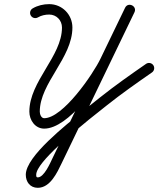

<svg xmlns="http://www.w3.org/2000/svg" viewBox="-20 -592 760 921"><path d="M127.8 -517.3C134.8 -505.5 150.1 -501.6 162 -508.6C178 -518.1 197.5 -522.2 215.9 -522.2C250.8 -522.2 277.3 -494.6 277.3 -460C277.3 -322 120.8 -202.1 120.8 -56.4C120.8 -16 148.4 25 192 25C309 25 461.2 -193.3 507.2 -289.2C507.2 -289.2 507.2 -289.2 507.2 -289.2C507.2 -289.1 507.2 -289.1 507.2 -289.1C546.5 -370.4 585.7 -451.7 624.9 -532.9C632.2 -547.9 624.5 -560.9 613.3 -566.3C602 -571.7 587.1 -569.6 579.9 -554.6C463.6 -313.5 347.3 -72.4 231 168.7C220.9 189.6 191.6 258.8 161.2 258.9C161.2 258.9 161.2 258.9 161.2 258.9C161.2 258.9 161.2 258.9 161.2 258.9C153.5 258.9 153.7 252.9 153.7 246C153.7 185.5 351.6 27.5 404.7 -16.7C404.7 -16.7 404.5 -16.6 404.4 -16.5C404.3 -16.4 404.2 -16.4 404.2 -16.4C433.6 -39.7 462.9 -63.1 492.3 -86.5C562.3 -142.2 635.5 -193.5 709 -244.5C720.3 -252.4 723.1 -268 715.3 -279.3C707.4 -290.6 691.8 -293.5 680.5 -285.6C680.5 -285.6 680.5 -285.6 680.5 -285.6C606.1 -234 532 -182 461.1 -125.6C431.8 -102.2 402.4 -78.8 373.1 -55.5C373.1 -55.5 373 -55.4 372.9 -55.3C372.8 -55.2 372.6 -55.1 372.6 -55.1C303.3 2.7 103.7 156.7 103.7 246C103.7 280.8 124.6 308.9 161.2 308.9C161.2 308.9 161.2 308.9 161.2 308.9C161.3 308.9 161.3 308.9 161.3 308.9C221.1 308.8 254.2 235.8 276.1 190.4C392.4 -50.7 508.6 -291.8 624.9 -532.9C632.2 -547.9 624.5 -560.9 613.3 -566.3C602 -571.7 587.1 -569.7 579.9 -554.6C540.7 -473.4 501.4 -392.1 462.2 -310.9C462.2 -310.9 462.2 -310.9 462.2 -310.8C462.2 -310.8 462.2 -310.8 462.2 -310.8C426.4 -236.3 282 -25 192 -25C177.4 -25 170.8 -44.5 170.8 -56.4C170.8 -194 327.3 -314 327.3 -460C327.3 -522 278.3 -572.2 215.9 -572.2C188.5 -572.2 160.2 -565.7 136.5 -551.6C124.6 -544.6 120.7 -529.2 127.8 -517.3Z"/></svg>

Font: FRB American Cursive Guidelines Arrows Semibold
Style: Italic
Weight: 600
Italic angle: -25°
Version: Version 2.0;Modular Font Editor K font №1